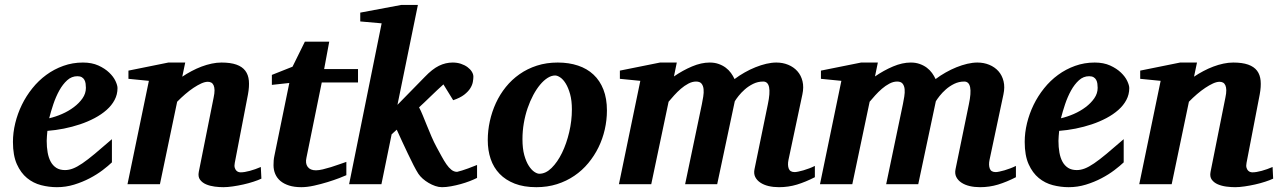

<svg xmlns="http://www.w3.org/2000/svg" viewBox="-20 -757 5256 789"><path d="M333 -396Q333 -404.8 331.8 -413.3Q330.6 -421.9 326.9 -428.7Q323.2 -435.5 316.2 -439.7Q309.1 -443.8 297.9 -443.8Q274.4 -443.8 256.1 -427.2Q237.8 -410.6 223.6 -385Q209.5 -359.4 199.2 -328.9Q189 -298.3 182.1 -271Q208 -276.9 234.9 -288.6Q261.7 -300.3 283.4 -316.7Q305.2 -333 319.1 -353Q333 -373 333 -396ZM462.9 -395Q462.9 -368.7 450.9 -346.2Q439 -323.7 418 -305.2Q397 -286.6 368.9 -271.7Q340.8 -256.8 308.8 -246.1Q276.9 -235.4 242.4 -228.5Q208 -221.7 174.8 -219.2Q173.8 -210 172.9 -198.2Q171.9 -186.5 171.9 -178.2Q171.9 -152.3 175.8 -130.4Q179.7 -108.4 188.5 -92.3Q197.3 -76.2 211.7 -67.1Q226.1 -58.1 247.1 -58.1Q263.2 -58.1 279.8 -64.5Q296.4 -70.8 318.4 -85.7Q340.3 -100.6 369.6 -125Q398.9 -149.4 439.9 -185.1V-89.8Q425.3 -75.7 401.9 -57.9Q378.4 -40 348.6 -24.4Q318.8 -8.8 284.7 1.7Q250.5 12.2 213.9 12.2Q181.2 12.2 148.9 3.9Q116.7 -4.4 91.1 -25.4Q65.4 -46.4 49.3 -82.3Q33.2 -118.2 33.2 -173.8Q33.2 -211.9 42.7 -251Q52.2 -290 69.8 -326.2Q87.4 -362.3 112.8 -394Q138.2 -425.8 170.2 -449.2Q202.1 -472.7 240.2 -486.3Q278.3 -500 320.8 -500Q357.4 -500 384.3 -487.8Q411.1 -475.6 428.7 -458.7Q446.3 -441.9 454.6 -424.1Q462.9 -406.2 462.9 -395Z M1054.2 -22.9Q1041 -16.6 1021.5 -10.3Q1002 -3.9 980.2 1Q958.5 5.9 936.8 9Q915 12.2 897.9 12.2Q881.3 12.2 862.1 9.8Q842.8 7.3 826.9 0.5Q811 -6.3 802 -18.6Q793 -30.8 796.9 -50.8L857.9 -356Q861.8 -374 861.6 -386.5Q861.3 -398.9 857.7 -406.7Q854 -414.6 847.9 -417.7Q841.8 -420.9 834 -420.9Q822.3 -420.9 807.1 -414.1Q792 -407.2 775.1 -396Q758.3 -384.8 741 -369.9Q723.6 -355 708 -338.9L637.2 0H503.9L591.8 -424.8L507.8 -433.1V-466.8L671.9 -500H741.2L729 -441.9Q747.1 -454.1 767.3 -464.8Q787.6 -475.6 808.3 -483.4Q829.1 -491.2 849.9 -495.6Q870.6 -500 890.1 -500Q927.2 -500 951.4 -491.5Q975.6 -482.9 988 -466.3Q1000.5 -449.7 1002.7 -425.3Q1004.9 -400.9 999 -369.1L944.8 -87.9Q942.4 -75.7 944.6 -68.1Q946.8 -60.5 950.9 -56.2Q955.1 -51.8 960 -50.3Q964.8 -48.8 968.8 -48.8Q984.4 -48.8 1006.8 -54.9Q1029.3 -61 1051.8 -70.8Z M1302.2 -418 1239.3 -108.9Q1233.9 -85.4 1244.4 -71.3Q1254.9 -57.1 1278.3 -57.1Q1290 -57.1 1306.4 -61Q1322.8 -64.9 1340.3 -70.3Q1357.9 -75.7 1374.5 -81.8Q1391.1 -87.9 1403.3 -91.8V-37.1Q1395 -33.2 1374 -25.1Q1353 -17.1 1326.2 -8.8Q1299.3 -0.5 1270.5 5.9Q1241.7 12.2 1218.3 12.2Q1189.5 12.2 1168 5.4Q1146.5 -1.5 1132.3 -13.4Q1118.2 -25.4 1111.1 -42Q1104 -58.6 1104 -78.1Q1104 -87.9 1104.7 -97.7Q1105.5 -107.4 1107.9 -118.2L1168.9 -416L1097.2 -408.2V-449.2L1182.1 -482.9L1232.9 -585.9H1333L1312 -473.1H1451.2V-418Z M1940.4 -25.9Q1927.7 -19.5 1910.2 -12.7Q1892.6 -5.9 1873 -0.5Q1853.5 4.9 1833.5 8.5Q1813.5 12.2 1796.4 12.2Q1782.7 12.2 1768.6 7.3Q1754.4 2.4 1741.2 -5.4Q1728 -13.2 1717 -22.9Q1706.1 -32.7 1699.2 -43Q1690.9 -55.7 1679.4 -78.1Q1668 -100.6 1655.8 -126.2Q1643.6 -151.9 1631.6 -177.7Q1619.6 -203.6 1610.4 -224.1L1589.4 -205.1L1547.4 0H1414.6L1548.3 -661.1L1460.4 -668.9V-705.1L1629.4 -736.8H1697.3L1613.3 -326.2L1725.6 -440.9Q1756.3 -473.1 1783.7 -486.6Q1811 -500 1840.3 -500Q1858.4 -500 1874 -494.9Q1889.6 -489.7 1901.1 -481.2Q1912.6 -472.7 1918.9 -462.4Q1925.3 -452.1 1925.3 -441.9Q1925.3 -433.1 1923.1 -420.4Q1920.9 -407.7 1912.6 -394.3Q1904.3 -380.9 1887.7 -367.9Q1871.1 -355 1842.3 -345.2L1802.2 -410.2Q1790.5 -399.9 1776.9 -387Q1763.2 -374 1749.8 -361.1Q1736.3 -348.1 1723.9 -336.2Q1711.4 -324.2 1702.1 -315.9Q1709 -303.2 1717 -283.7Q1725.1 -264.2 1734.1 -241.7Q1743.2 -219.2 1753.2 -195.8Q1763.2 -172.4 1774.4 -151.9Q1785.2 -132.3 1794.9 -114.3Q1804.7 -96.2 1814.5 -82Q1824.2 -67.9 1835 -59.3Q1845.7 -50.8 1858.4 -50.8Q1859.4 -50.8 1878.7 -56.4Q1897.9 -62 1940.4 -79.1Z M2330.1 -307.1Q2330.1 -343.8 2322.8 -370.1Q2315.4 -396.5 2304.9 -413.6Q2294.4 -430.7 2282.5 -438.7Q2270.5 -446.8 2261.2 -446.8Q2246.1 -446.8 2230.2 -436.8Q2214.4 -426.8 2199.5 -408.9Q2184.6 -391.1 2171.4 -366.5Q2158.2 -341.8 2148.2 -312.7Q2138.2 -283.7 2132.6 -251.2Q2127 -218.8 2127 -185.1Q2127 -146.5 2134.5 -119.4Q2142.1 -92.3 2153.1 -75.4Q2164.1 -58.6 2175.8 -50.8Q2187.5 -43 2196.3 -43Q2222.7 -43 2246.8 -66.9Q2271 -90.8 2289.6 -128.9Q2308.1 -167 2319.1 -213.9Q2330.1 -260.7 2330.1 -307.1ZM2474.1 -303.2Q2474.1 -263.7 2465.3 -225.1Q2456.5 -186.5 2439.5 -151.6Q2422.4 -116.7 2397.5 -86.7Q2372.6 -56.6 2340.3 -34.7Q2308.1 -12.7 2268.8 -0.2Q2229.5 12.2 2184.1 12.2Q2132.8 12.2 2095.2 -2.4Q2057.6 -17.1 2033 -42.7Q2008.3 -68.4 1996.3 -103.8Q1984.4 -139.2 1984.4 -181.2Q1984.4 -220.2 1992.9 -259Q2001.5 -297.9 2017.8 -333.5Q2034.2 -369.1 2058.6 -399.4Q2083 -429.7 2115 -452.1Q2147 -474.6 2186.3 -487.3Q2225.6 -500 2272 -500Q2317.9 -500 2355.2 -487.5Q2392.6 -475.1 2418.9 -450.4Q2445.3 -425.8 2459.7 -388.9Q2474.1 -352.1 2474.1 -303.2Z M3328.6 -28.8Q3290.5 -9.3 3255.1 1.5Q3219.7 12.2 3181.2 12.2Q3158.2 12.2 3138.4 7.6Q3118.7 2.9 3104.5 -6.6Q3090.3 -16.1 3083.5 -29.8Q3076.7 -43.5 3080.6 -62L3135.3 -328.1Q3155.3 -421.9 3116.2 -421.9Q3094.2 -421.9 3075 -412.4Q3055.7 -402.8 3040.8 -389.6Q3025.9 -376.5 3015.1 -362.8Q3004.4 -349.1 2999.5 -340.8L2927.2 0H2795.4L2864.3 -329.1Q2867.2 -343.8 2869.9 -360.1Q2872.6 -376.5 2871.3 -390.1Q2870.1 -403.8 2863.3 -412.8Q2856.4 -421.9 2840.3 -421.9Q2824.7 -421.9 2808.6 -413.3Q2792.5 -404.8 2777.8 -392.1Q2763.2 -379.4 2750.2 -365Q2737.3 -350.6 2727.5 -338.9L2656.2 0H2523.4L2611.3 -424.8L2527.3 -433.1V-466.8L2692.4 -500H2761.2L2749.5 -442.9Q2785.6 -467.8 2823.7 -483.9Q2861.8 -500 2896.5 -500Q2917 -500 2933.3 -494.1Q2949.7 -488.3 2962.4 -478.8Q2975.1 -469.2 2983.9 -457Q2992.7 -444.8 2998.5 -432.1Q3018.1 -446.8 3040 -459.2Q3062 -471.7 3084.5 -480.7Q3106.9 -489.7 3128.9 -494.9Q3150.9 -500 3170.4 -500Q3196.8 -500 3219.2 -490.7Q3241.7 -481.4 3256.8 -464.4Q3272 -447.3 3277.8 -423.1Q3283.7 -398.9 3277.3 -369.1L3220.2 -100.1Q3215.8 -78.6 3221.2 -64.2Q3226.6 -49.8 3245.6 -49.8Q3250.5 -49.8 3260.3 -51.8Q3270 -53.7 3281.7 -57.1Q3293.5 -60.5 3305.7 -65.2Q3317.9 -69.8 3328.6 -75.2Z M4154.8 -28.8Q4116.7 -9.3 4081.3 1.5Q4045.9 12.2 4007.3 12.2Q3984.4 12.2 3964.6 7.6Q3944.8 2.9 3930.7 -6.6Q3916.5 -16.1 3909.7 -29.8Q3902.8 -43.5 3906.7 -62L3961.4 -328.1Q3981.4 -421.9 3942.4 -421.9Q3920.4 -421.9 3901.1 -412.4Q3881.8 -402.8 3866.9 -389.6Q3852.1 -376.5 3841.3 -362.8Q3830.6 -349.1 3825.7 -340.8L3753.4 0H3621.6L3690.4 -329.1Q3693.4 -343.8 3696 -360.1Q3698.7 -376.5 3697.5 -390.1Q3696.3 -403.8 3689.5 -412.8Q3682.6 -421.9 3666.5 -421.9Q3650.9 -421.9 3634.8 -413.3Q3618.7 -404.8 3604 -392.1Q3589.4 -379.4 3576.4 -365Q3563.5 -350.6 3553.7 -338.9L3482.4 0H3349.6L3437.5 -424.8L3353.5 -433.1V-466.8L3518.6 -500H3587.4L3575.7 -442.9Q3611.8 -467.8 3649.9 -483.9Q3688 -500 3722.7 -500Q3743.2 -500 3759.5 -494.1Q3775.9 -488.3 3788.6 -478.8Q3801.3 -469.2 3810.1 -457Q3818.8 -444.8 3824.7 -432.1Q3844.2 -446.8 3866.2 -459.2Q3888.2 -471.7 3910.6 -480.7Q3933.1 -489.7 3955.1 -494.9Q3977.1 -500 3996.6 -500Q4022.9 -500 4045.4 -490.7Q4067.9 -481.4 4083 -464.4Q4098.1 -447.3 4104 -423.1Q4109.9 -398.9 4103.5 -369.1L4046.4 -100.1Q4042 -78.6 4047.4 -64.2Q4052.7 -49.8 4071.8 -49.8Q4076.7 -49.8 4086.4 -51.8Q4096.2 -53.7 4107.9 -57.1Q4119.6 -60.5 4131.8 -65.2Q4144 -69.8 4154.8 -75.2Z M4490.7 -396Q4490.7 -404.8 4489.5 -413.3Q4488.3 -421.9 4484.6 -428.7Q4481 -435.5 4473.9 -439.7Q4466.8 -443.8 4455.6 -443.8Q4432.1 -443.8 4413.8 -427.2Q4395.5 -410.6 4381.3 -385Q4367.2 -359.4 4356.9 -328.9Q4346.7 -298.3 4339.8 -271Q4365.7 -276.9 4392.6 -288.6Q4419.4 -300.3 4441.2 -316.7Q4462.9 -333 4476.8 -353Q4490.7 -373 4490.7 -396ZM4620.6 -395Q4620.6 -368.7 4608.6 -346.2Q4596.7 -323.7 4575.7 -305.2Q4554.7 -286.6 4526.6 -271.7Q4498.5 -256.8 4466.6 -246.1Q4434.6 -235.4 4400.1 -228.5Q4365.7 -221.7 4332.5 -219.2Q4331.5 -210 4330.6 -198.2Q4329.6 -186.5 4329.6 -178.2Q4329.6 -152.3 4333.5 -130.4Q4337.4 -108.4 4346.2 -92.3Q4355 -76.2 4369.4 -67.1Q4383.8 -58.1 4404.8 -58.1Q4420.9 -58.1 4437.5 -64.5Q4454.1 -70.8 4476.1 -85.7Q4498 -100.6 4527.3 -125Q4556.6 -149.4 4597.7 -185.1V-89.8Q4583 -75.7 4559.6 -57.9Q4536.1 -40 4506.3 -24.4Q4476.6 -8.8 4442.4 1.7Q4408.2 12.2 4371.6 12.2Q4338.9 12.2 4306.6 3.9Q4274.4 -4.4 4248.8 -25.4Q4223.1 -46.4 4207 -82.3Q4190.9 -118.2 4190.9 -173.8Q4190.9 -211.9 4200.4 -251Q4210 -290 4227.5 -326.2Q4245.1 -362.3 4270.5 -394Q4295.9 -425.8 4327.9 -449.2Q4359.9 -472.7 4397.9 -486.3Q4436 -500 4478.5 -500Q4515.1 -500 4542 -487.8Q4568.8 -475.6 4586.4 -458.7Q4604 -441.9 4612.3 -424.1Q4620.6 -406.2 4620.6 -395Z M5211.9 -22.9Q5198.7 -16.6 5179.2 -10.3Q5159.7 -3.9 5137.9 1Q5116.2 5.9 5094.5 9Q5072.8 12.2 5055.7 12.2Q5039.1 12.2 5019.8 9.8Q5000.5 7.3 4984.6 0.5Q4968.8 -6.3 4959.7 -18.6Q4950.7 -30.8 4954.6 -50.8L5015.6 -356Q5019.5 -374 5019.3 -386.5Q5019 -398.9 5015.4 -406.7Q5011.7 -414.6 5005.6 -417.7Q4999.5 -420.9 4991.7 -420.9Q4980 -420.9 4964.8 -414.1Q4949.7 -407.2 4932.9 -396Q4916 -384.8 4898.7 -369.9Q4881.3 -355 4865.7 -338.9L4794.9 0H4661.6L4749.5 -424.8L4665.5 -433.1V-466.8L4829.6 -500H4898.9L4886.7 -441.9Q4904.8 -454.1 4925 -464.8Q4945.3 -475.6 4966.1 -483.4Q4986.8 -491.2 5007.6 -495.6Q5028.3 -500 5047.9 -500Q5085 -500 5109.1 -491.5Q5133.3 -482.9 5145.8 -466.3Q5158.2 -449.7 5160.4 -425.3Q5162.6 -400.9 5156.7 -369.1L5102.5 -87.9Q5100.1 -75.7 5102.3 -68.1Q5104.5 -60.5 5108.6 -56.2Q5112.8 -51.8 5117.7 -50.3Q5122.6 -48.8 5126.5 -48.8Q5142.1 -48.8 5164.6 -54.9Q5187 -61 5209.5 -70.8Z"/></svg>

Font: Charis SIL APac
Style: Bold Italic
Weight: 700
Italic angle: -11°
Foundry: SIL International
Version: Version 5.000